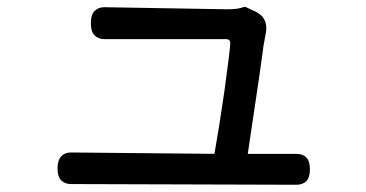

<svg xmlns="http://www.w3.org/2000/svg" viewBox="-20 -500 1040 546"><path d="M737.3 -419.9Q737.3 -414.1 736.3 -408.2Q736.3 -408.2 729.5 -371.1Q722.7 -315.4 684.6 -62.5H823.2Q840.8 -62.5 851.1 -52.2Q861.3 -42 861.3 -18.6Q861.3 4.9 851.1 15.1Q840.8 25.4 823.2 25.4L181.6 23.4Q165 23.4 154.3 13.2Q143.6 2.9 143.6 -20.5Q143.6 -44.9 155.3 -56.6Q165 -66.4 181.6 -66.4L589.8 -62.5Q602.5 -132.8 618.2 -241.2Q634.8 -361.3 634.8 -377Q634.8 -382.8 631.8 -385.7Q628.9 -388.7 622.1 -388.7H276.4Q259.8 -388.7 249 -399.4Q238.3 -410.2 238.3 -434.1Q238.3 -458 249 -468.8Q259.8 -479.5 276.4 -479.5L626 -473.6Q659.2 -473.6 673.8 -480.5Q674.8 -480.5 675.8 -480.5Q676.8 -480.5 677.7 -480.5L705.1 -467.8Q737.3 -453.1 737.3 -419.9Z"/></svg>

Font: TaiwanPearl
Style: Regular
Weight: 400
Version: Version 2.102